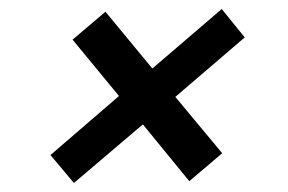

<svg xmlns="http://www.w3.org/2000/svg" viewBox="-20 -504 640 426"><path d="M144 -98 92 -160 244 -291 141 -416 214 -478 318 -352 472 -484 523 -421 369 -289 473 -164 400 -102 297 -228Z"/></svg>

Font: Rethink Sans Medium
Style: Italic
Weight: 500
Italic angle: -10°
Designer: The Rethink Sans project authors (Hans Thiessen). DM Sans designed by Colophon Foundry.
Foundry: Rethink Communications LLC
Version: Version 1.001